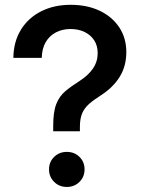

<svg xmlns="http://www.w3.org/2000/svg" viewBox="-20 -758 582 786"><path d="M197.8 -220.7V-242.7Q197.8 -299.8 210.4 -332Q223.1 -364.3 247.6 -384.8Q272 -405.3 306.2 -426.8Q342.3 -450.2 361.1 -478.3Q379.9 -506.3 379.9 -540.5Q379.9 -570.8 365.7 -592.8Q351.6 -614.7 326.4 -627Q301.3 -639.2 268.6 -639.2Q235.4 -639.2 209 -625.5Q182.6 -611.8 167.2 -585.7Q151.9 -559.6 150.9 -521H34.7Q35.6 -587.9 65.9 -636.7Q96.2 -685.5 148.9 -711.9Q201.7 -738.3 269 -738.3Q336.9 -738.3 388.2 -713.9Q439.5 -689.5 468.3 -645.8Q497.1 -602.1 497.1 -544.9Q497.1 -487.8 470.5 -444.3Q443.8 -400.9 395 -369.1Q364.3 -349.6 344.7 -332.5Q325.2 -315.4 316.2 -293.7Q307.1 -272 307.1 -237.8V-220.7ZM253.4 7.3Q222.7 7.3 201.7 -13.4Q180.7 -34.2 180.7 -64.5Q180.7 -95.2 201.7 -115.7Q222.7 -136.2 253.4 -136.2Q284.7 -136.2 305.4 -115.7Q326.2 -95.2 326.2 -64.5Q326.2 -34.2 305.4 -13.4Q284.7 7.3 253.4 7.3Z"/></svg>

Font: Inter Cardless Tabular Medium
Style: Regular
Weight: 500
Designer: Rasmus Andersson
Foundry: rsms
Version: Version 4.000;git-4fc901f